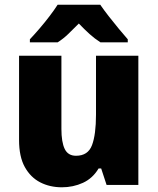

<svg xmlns="http://www.w3.org/2000/svg" viewBox="-20 -786 670 816"><path d="M568 -549V0H433L410 -70H399Q374 -28 332.5 -9Q291 10 243 10Q192 10 151 -11Q110 -32 85.5 -76Q61 -120 61 -191V-549H241V-238Q241 -182 255 -153Q269 -124 303 -124Q354 -124 371 -169Q388 -214 388 -299V-549ZM406 -766Q421 -744 442.5 -716.5Q464 -689 485.5 -663Q507 -637 523 -619V-606H407Q382 -622 360.5 -641.5Q339 -661 315 -686Q290 -661 270 -641.5Q250 -622 225 -606H107V-619Q125 -638 147 -663.5Q169 -689 190 -716.5Q211 -744 225 -766Z"/></svg>

Font: Noto Sans Disp ExtBd
Style: Regular
Weight: 800
Designer: Monotype Design Team
Foundry: Monotype Imaging Inc.
Version: Version 2.000;GOOG;noto-source:20170915:90ef993387c0; ttfaut